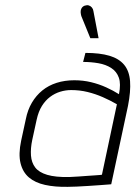

<svg xmlns="http://www.w3.org/2000/svg" viewBox="-20 -714 525 744"><path d="M342 -671Q341 -679 336 -685Q331 -691 324 -693Q317 -695 308 -692Q300 -689 296 -682Q292 -675 292.5 -667Q293 -659 295 -652L330 -566H362ZM441 -349Q419 -363 391.5 -375.5Q364 -388 333 -395.5Q302 -403 268 -403Q231 -403 199.5 -393Q168 -383 144 -363.5Q120 -344 103.5 -316Q87 -288 80 -252L62 -169Q51 -117 59.5 -82Q68 -47 92 -26.5Q116 -6 154.5 2.5Q193 11 243 10Q257 10 278 9Q299 8 322.5 6.5Q346 5 366.5 3.5Q387 2 399.5 1Q412 0 411 0L476 -304Q487 -360 484 -399.5Q481 -439 461 -463Q441 -487 404 -498Q367 -509 311 -509L302 -474Q333 -474 361.5 -469Q390 -464 411 -450.5Q432 -437 440.5 -413Q449 -389 441 -349ZM433 -310 375 -37Q375 -37 368 -36Q361 -35 348 -34.5Q335 -34 318.5 -32.5Q302 -31 284 -30Q266 -29 248 -28Q195 -27 163 -36.5Q131 -46 116.5 -65Q102 -84 100 -111.5Q98 -139 105 -172L122 -250Q129 -282 142.5 -303.5Q156 -325 174 -338.5Q192 -352 213 -358.5Q234 -365 256 -365Q289 -365 319.5 -357.5Q350 -350 378.5 -337.5Q407 -325 433 -310Z"/></svg>

Font: Advent Pro Light
Style: Italic
Weight: 300
Italic angle: -12°
Version: Version 3.000